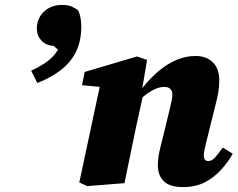

<svg xmlns="http://www.w3.org/2000/svg" viewBox="-20 -746 970 782"><path d="M233 -726Q256 -726 271.5 -719.5Q287 -713 299 -703Q305 -689 308 -673Q311 -657 311 -639Q311 -577 288.5 -533Q266 -489 225 -458.5Q184 -428 132 -408L107 -458Q137 -472 160 -487Q183 -502 199.5 -520.5Q216 -539 228 -567L234 -527L199 -559Q167 -561 148.5 -581Q130 -601 130 -629Q130 -671 159 -698.5Q188 -726 233 -726ZM335 12 303 -3 392 -420 453 -386 314 -399 325 -453 538 -516 579 -502 556 -366 563 -360 534 -228Q522 -171 510.5 -114.5Q499 -58 487 0ZM726 16Q671 16 647 -8Q623 -32 623 -72Q623 -100 629 -127.5Q635 -155 641 -177L670 -296Q676 -320 679 -335.5Q682 -351 682 -362Q682 -376 673.5 -384Q665 -392 650 -392Q634 -392 617 -385.5Q600 -379 580.5 -365.5Q561 -352 539 -331L535 -385H558Q591 -427 626 -456.5Q661 -486 699 -502Q737 -518 777 -518Q821 -518 847 -492Q873 -466 873 -420Q873 -393 869 -370Q865 -347 859 -324L819 -163Q816 -148 813 -135.5Q810 -123 810 -113Q810 -102 814.5 -96Q819 -90 829 -90Q842 -90 854.5 -103Q867 -116 887 -145L928 -120Q909 -86 881 -55Q853 -24 815 -4Q777 16 726 16Z"/></svg>

Font: Source Serif 4 Black
Style: Italic
Weight: 900
Italic angle: -12°
Designer: Frank Grießhammer
Foundry: Adobe Systems Incorporated
Version: Version 4.004;hotconv 1.0.116;makeotfexe 2.5.65601